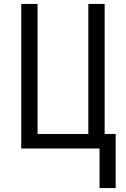

<svg xmlns="http://www.w3.org/2000/svg" viewBox="-20 -755 640 976"><path d="M486 201V0H88V-735H171V-74H429V-735H512V-74H568V201Z"/></svg>

Font: Iosevka Fixed Extended
Style: Regular
Weight: 400
Width: 7
Monospace: yes
Designer: Belleve Invis
Foundry: Belleve Invis
Version: Version 24.1.1; ttfautohint (v1.8.4)